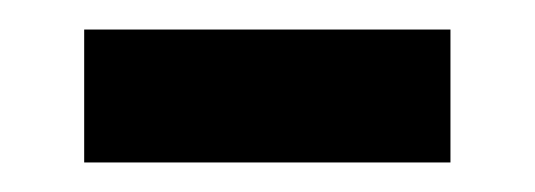

<svg xmlns="http://www.w3.org/2000/svg" viewBox="-20 -318 362 130"><path d="M37 -208V-298H285V-208Z"/></svg>

Font: Noto Sans Telugu Medium
Style: Regular
Weight: 500
Designer: Jelle Bosma - Monotype Design Team
Foundry: Monotype Imaging Inc.
Version: Version 2.005; ttfautohint (v1.8.4.7-5d5b)